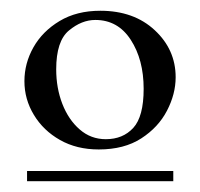

<svg xmlns="http://www.w3.org/2000/svg" viewBox="-20 -626 372 357"><path d="M306.6 -482.4Q306.6 -451.2 290.5 -420.2Q274.4 -389.2 242.7 -368.7Q210.9 -348.1 163.6 -348.1Q122.6 -348.1 91.6 -365.7Q60.5 -383.3 43 -412.4Q25.4 -441.4 25.4 -475.1Q25.4 -508.3 42.2 -538.1Q59.1 -567.9 90.8 -586.9Q122.6 -606 166.5 -606Q229 -606 267.8 -569.8Q306.6 -533.7 306.6 -482.4ZM302.2 -289.1H30.3V-308.1H302.2ZM247.1 -460.9Q247.1 -515.1 223.1 -552Q199.2 -588.9 157.2 -588.9Q131.8 -588.9 108.2 -569.3Q84.5 -549.8 84.5 -497.1Q84.5 -462.4 95.9 -432.9Q107.4 -403.3 128.2 -385.3Q148.9 -367.2 176.8 -367.2Q208.5 -367.2 227.8 -388.2Q247.1 -409.2 247.1 -460.9Z"/></svg>

Font: Scheherazade New Rohingya
Style: Regular
Weight: 400
Designer: SIL International
Foundry: SIL International
Version: Version 3.000 ; LngRng